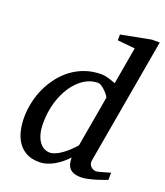

<svg xmlns="http://www.w3.org/2000/svg" viewBox="-138 -831 805 936"><g transform="rotate(20 264.5 -362.5)"><path d="M415 -85.9Q412.6 -71.8 416.5 -63Q420.4 -54.2 427 -49.1Q433.6 -43.9 440.7 -42Q447.8 -40 451.2 -40Q454.6 -40 465.1 -42.7Q475.6 -45.4 487.3 -48.8Q499 -52.2 509.3 -55.2L522.9 -59.1V-22Q517.1 -19.5 501.5 -13.9Q485.8 -8.3 466.8 -2.4Q447.8 3.4 427.5 7.8Q407.2 12.2 392.1 12.2Q369.1 12.2 354.5 6.6Q339.8 1 331.5 -9Q323.2 -19 320.1 -32.7Q316.9 -46.4 316.9 -63Q303.7 -48.8 287.8 -35.4Q272 -22 253.9 -11.5Q235.8 -1 215.8 5.6Q195.8 12.2 174.8 12.2Q132.8 12.2 105.2 -3.9Q77.6 -20 61.5 -45.9Q45.4 -71.8 38.8 -103.5Q32.2 -135.3 32.2 -167Q32.2 -206.5 40.8 -246.3Q49.3 -286.1 66.2 -322.5Q83 -358.9 107.4 -390.1Q131.8 -421.4 163.1 -444.6Q194.3 -467.8 232.7 -481Q271 -494.1 314.9 -494.1Q326.2 -494.1 336.9 -491.9Q347.7 -489.7 357.4 -486.8Q367.2 -483.9 375.5 -480.5Q383.8 -477.1 390.1 -475.1L423.8 -668L333 -676.8V-707L487.8 -736.8H528.8ZM376 -394Q376.5 -396 370.4 -405Q364.3 -414.1 354.7 -423.8Q345.2 -433.6 334 -441.4Q322.8 -449.2 313 -449.2Q276.4 -449.2 243.2 -428Q210 -406.7 184.6 -369.6Q159.2 -332.5 144 -282Q128.9 -231.4 128.9 -172.9Q128.9 -140.6 135.5 -117.2Q142.1 -93.8 153.1 -78.6Q164.1 -63.5 178.2 -56.2Q192.4 -48.8 207 -48.8Q220.7 -48.8 236.6 -55.7Q252.4 -62.5 268.6 -74Q284.7 -85.4 300.5 -100.3Q316.4 -115.2 330.1 -130.9Z"/></g></svg>

Font: Charis SIL Afr
Style: Italic
Weight: 400
Italic angle: -11°
Foundry: SIL International
Version: Version 5.000